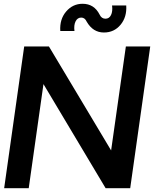

<svg xmlns="http://www.w3.org/2000/svg" viewBox="-20 -996 825 1016"><path d="M299 -832Q295 -894 330 -935Q365 -976 417 -976Q478 -976 507 -919Q517 -897 538 -897Q558 -897 567.5 -916.5Q577 -936 573 -967H648Q652 -906 618 -865Q584 -824 530 -824Q472 -824 439 -881Q429 -903 410 -903Q390 -903 380 -883Q370 -863 374 -832ZM775 -750 669 0H539L210 -551L132 0H2L108 -750H239L568 -200L646 -750Z"/></svg>

Font: Oakes Grotesk
Style: Bold Italic
Weight: 600
Italic angle: -8°
Designer: Samuel Oakes
Foundry: Samuel Oakes
Version: Version 1.000;PS 001.000;hotconv 1.0.88;makeotf.lib2.5.64775